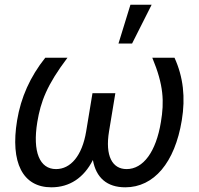

<svg xmlns="http://www.w3.org/2000/svg" viewBox="-20 -793 851 823"><path d="M269.2 -545.5H174C109 -463.8 69.6 -375.4 53.3 -277C23.4 -95.9 77.4 9.9 200.3 9.9C278.4 9.9 339.5 -30.9 378.2 -107.2C391.7 -30.9 438.9 9.9 517 9.9C639.9 9.9 729.4 -95.9 759.2 -277C775.6 -375.4 765.3 -463.8 728 -545.5H632.8C681.8 -427.9 684.3 -357.2 669.7 -269.9C648.8 -142 593.8 -68.2 522.7 -68.2C461.3 -68.2 430 -124.6 447.4 -230.1L474.4 -393.5H376.4L349.4 -230.1C332 -124.6 282.3 -68.2 220.2 -68.2C149.9 -68.2 119 -142 139.9 -269.9C154.5 -357.2 180.4 -427.9 269.2 -545.5ZM487.9 -606.5H546.2L630 -772.7H539.1Z"/></svg>

Font: Magic Ui Pro
Style: Italic
Weight: 400
Italic angle: -9.39999°
Designer: Stefan Endress, Andreas Faust
Version: Version 1.000;FEAKit 1.0